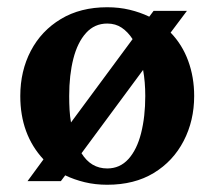

<svg xmlns="http://www.w3.org/2000/svg" viewBox="-20 -500 592 530"><path d="M276 10Q243 10 214 3Q185 -4 160 -16L148 0H56L100 -60Q36 -129 36 -235Q36 -304 65 -359.5Q94 -415 148 -447.5Q202 -480 276 -480Q309 -480 338 -473Q367 -466 392 -454L404 -470H496L451 -410Q483 -377 499.5 -332Q516 -287 516 -235Q516 -167 487 -111Q458 -55 404.5 -22.5Q351 10 276 10ZM176 -162 346 -392Q333 -412 316 -423.5Q299 -435 276 -435Q241 -435 217.5 -409Q194 -383 182.5 -338Q171 -293 171 -235Q171 -215 172 -197Q173 -179 176 -162ZM276 -35Q311 -35 334.5 -61Q358 -87 369.5 -132.5Q381 -178 381 -235Q381 -274 375 -307L205 -77Q231 -35 276 -35Z"/></svg>

Font: El Messiri
Style: Bold
Weight: 700
Designer: Mohamed Gaber
Foundry: Kief Type Foundry
Version: Version 2.020; ttfautohint (v1.8.3)